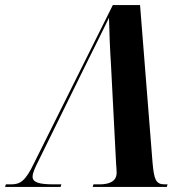

<svg xmlns="http://www.w3.org/2000/svg" viewBox="-67 -734 748 754"><path d="M-47 0H171L174 -10H144C86 -10 61 -18 61 -40C61 -55 70 -74 84 -102L267 -474C309 -559 339 -618 361 -664C362 -617 365 -536 369 -477L389 -90C390 -78 391 -66 391 -56C391 -22 363 -10 324 -10H300L297 0H588L591 -10H580C544 -10 538 -30 532 -96L483 -714H376L66 -92C33 -23 12 -10 -23 -10H-44Z"/></svg>

Font: Noto Serif Display Condensed
Style: Bold Italic
Weight: 700
Width: 3
Italic angle: -12°
Designer: Monotype Design Team
Foundry: Monotype Imaging Inc.
Version: Version 2.009